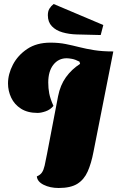

<svg xmlns="http://www.w3.org/2000/svg" viewBox="-20 -917 586 959"><path d="M273 22Q230 22 198 6Q166 -10 164 -36Q181 -43 189.5 -55.5Q198 -68 203 -90Q208 -112 215 -149L270 -436Q281 -492 309.5 -531.5Q338 -571 380 -598L377 -609Q356 -620 339.5 -623Q323 -626 313 -626Q272 -626 246.5 -593.5Q221 -561 221 -505Q221 -476 226 -450Q231 -424 247 -388Q231 -369 208 -361Q185 -353 168 -353Q118 -353 85 -374Q52 -395 36 -429Q20 -463 20 -500Q20 -547 44.5 -594Q69 -641 116 -672.5Q163 -704 232 -704Q274 -704 308.5 -697Q343 -690 376.5 -681.5Q410 -673 450.5 -666.5Q491 -660 546 -660L447 -159Q436 -101 418 -60.5Q400 -20 366.5 1Q333 22 273 22ZM483 -742 363 -745Q325 -746 292 -755.5Q259 -765 239 -786Q219 -807 219 -841Q219 -861 227 -874Q235 -887 248 -897L496 -792Z"/></svg>

Font: Sansita Swashed Black
Style: Regular
Weight: 900
Designer: Pablo Cosgaya
Foundry: Omnibus-Type
Version: Version 1.003; ttfautohint (v1.8.3)